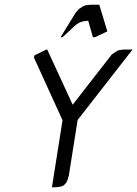

<svg xmlns="http://www.w3.org/2000/svg" viewBox="-20 -794 582 814"><path d="M124 -549.8 126 -559.1 176.8 -584H180.2L288.1 -350.1L453.1 -562L458 -565.9L472.2 -575.2L481 -580.1L487.8 -582L504.9 -584H542L309.1 -285.2L272 -50.8L267.1 -34.2L264.2 -24.9L258.8 -17.1L250 -7.8L241.2 -3.9L231.9 -2L216.8 0H200.2L245.1 -284.2ZM236.8 -636.2 300.8 -740.2 311 -752 314.9 -755.9 330.1 -766.1 337.9 -770 346.2 -772 362.8 -773.9H400.9L435.1 -661.1L382.8 -636.2H374L354 -706.1L335 -704.1L318.8 -699.2L314 -696.8L300.8 -688L245.1 -636.2Z"/></svg>

Font: Petahja
Style: Italic
Weight: 400
Designer: T. Christopher White
Version: Version 1.1